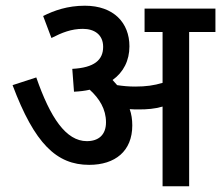

<svg xmlns="http://www.w3.org/2000/svg" viewBox="-20 -652 774 672"><path d="M443 -213C443 -234 440 -253 434 -270C445 -269 456 -269 466 -269C495 -269 522 -271 549 -279V0H642V-540H734V-622H486V-540H549V-362C519 -353 491 -349 453 -349C430 -349 410 -351 390 -354C385 -360 379 -366 374 -372C412 -399 433 -440 433 -490C433 -572 378 -632 277 -632C216 -632 169 -615 131 -596L160 -519C197 -538 230 -551 270 -551C310 -551 341 -531 341 -488C341 -442 310 -415 233 -411L239 -331C259 -332 277 -334 294 -338C328 -307 351 -270 351 -224C351 -180 325 -158 284 -158C211 -158 156 -240 107 -381L24 -354C101 -149 178 -75 292 -75C383 -75 443 -123 443 -213Z"/></svg>

Font: Noto Sans SemiCondensed Medium
Style: Regular
Weight: 500
Width: 4
Designer: Monotype Design Team
Foundry: Monotype Imaging Inc.
Version: Version 2.013